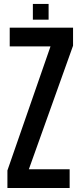

<svg xmlns="http://www.w3.org/2000/svg" viewBox="-20 -938 402 958"><path d="M17 0V-87.5L232 -706.5H28.5V-800H344.5V-710L124 -93.5H327.5V0ZM144 -840V-918.5H222.5V-840Z"/></svg>

Font: Big Shoulders Medium
Style: Regular
Weight: 500
Designer: Patric King
Foundry: XO Type Co
Version: Version 2.002